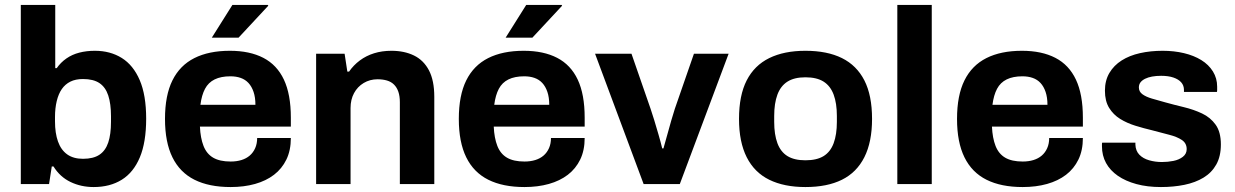

<svg xmlns="http://www.w3.org/2000/svg" viewBox="-20 -743 4985 775"><path d="M358 12Q307 12 264.5 -8.5Q222 -29 196 -71H189L178 0H64V-723H203V-468H209Q225 -491 248 -507Q271 -523 300 -530.5Q329 -538 363 -538Q425 -538 471.5 -509Q518 -480 544 -419.5Q570 -359 570 -264Q570 -169 544.5 -108Q519 -47 471.5 -17.5Q424 12 358 12ZM315 -102Q357 -102 381.5 -118.5Q406 -135 417 -168Q428 -201 428 -251V-274Q428 -324 417 -357.5Q406 -391 381.5 -407.5Q357 -424 315 -424Q285 -424 264 -413.5Q243 -403 229.5 -383.5Q216 -364 209 -335Q202 -306 202 -271V-253Q202 -206 214 -172Q226 -138 251 -120Q276 -102 315 -102Z M911 12Q824 12 765 -17.5Q706 -47 676 -108Q646 -169 646 -263Q646 -358 676 -418.5Q706 -479 764.5 -508.5Q823 -538 908 -538Q988 -538 1043 -509.5Q1098 -481 1126 -421.5Q1154 -362 1154 -268V-232H787Q789 -186 801.5 -154Q814 -122 840.5 -106.5Q867 -91 911 -91Q935 -91 954.5 -97Q974 -103 988 -115Q1002 -127 1010 -145Q1018 -163 1018 -186H1154Q1154 -136 1136 -99Q1118 -62 1086 -37.5Q1054 -13 1009.5 -0.5Q965 12 911 12ZM789 -320H1011Q1011 -350 1003.5 -372Q996 -394 983 -408Q970 -422 951.5 -428.5Q933 -435 910 -435Q872 -435 846.5 -422.5Q821 -410 807.5 -384.5Q794 -359 789 -320ZM835 -591 918 -723H1061L1063 -720L943 -591Z M1256 0V-526H1371L1382 -454H1389Q1407 -480 1432.5 -499Q1458 -518 1490 -528Q1522 -538 1560 -538Q1612 -538 1651 -519Q1690 -500 1711.5 -459Q1733 -418 1733 -352V0H1594V-330Q1594 -355 1588 -372.5Q1582 -390 1570.5 -401.5Q1559 -413 1542 -418Q1525 -423 1504 -423Q1473 -423 1448 -408Q1423 -393 1409 -367Q1395 -341 1395 -307V0Z M2097 12Q2010 12 1951 -17.5Q1892 -47 1862 -108Q1832 -169 1832 -263Q1832 -358 1862 -418.5Q1892 -479 1950.5 -508.5Q2009 -538 2094 -538Q2174 -538 2229 -509.5Q2284 -481 2312 -421.5Q2340 -362 2340 -268V-232H1973Q1975 -186 1987.5 -154Q2000 -122 2026.5 -106.5Q2053 -91 2097 -91Q2121 -91 2140.5 -97Q2160 -103 2174 -115Q2188 -127 2196 -145Q2204 -163 2204 -186H2340Q2340 -136 2322 -99Q2304 -62 2272 -37.5Q2240 -13 2195.5 -0.5Q2151 12 2097 12ZM1975 -320H2197Q2197 -350 2189.5 -372Q2182 -394 2169 -408Q2156 -422 2137.5 -428.5Q2119 -435 2096 -435Q2058 -435 2032.5 -422.5Q2007 -410 1993.5 -384.5Q1980 -359 1975 -320ZM2021 -591 2104 -723H2247L2249 -720L2129 -591Z M2578 0 2382 -526H2529L2606 -304Q2612 -287 2620.5 -259Q2629 -231 2638 -200Q2647 -169 2653 -144H2658Q2665 -167 2673 -197.5Q2681 -228 2689.5 -256.5Q2698 -285 2704 -304L2781 -526H2921L2724 0Z M3231 12Q3145 12 3085 -17.5Q3025 -47 2994 -108.5Q2963 -170 2963 -263Q2963 -358 2994 -418.5Q3025 -479 3085 -508.5Q3145 -538 3231 -538Q3319 -538 3378.5 -508.5Q3438 -479 3469 -418.5Q3500 -358 3500 -263Q3500 -170 3469 -108.5Q3438 -47 3378.5 -17.5Q3319 12 3231 12ZM3231 -96Q3277 -96 3304.5 -113Q3332 -130 3345 -165Q3358 -200 3358 -251V-275Q3358 -326 3345 -361Q3332 -396 3304.5 -413.5Q3277 -431 3231 -431Q3186 -431 3158.5 -413.5Q3131 -396 3118 -361Q3105 -326 3105 -275V-251Q3105 -200 3118 -165Q3131 -130 3158.5 -113Q3186 -96 3231 -96Z M3602 0V-723H3741V0Z M4108 12Q4021 12 3962 -17.5Q3903 -47 3873 -108Q3843 -169 3843 -263Q3843 -358 3873 -418.5Q3903 -479 3961.5 -508.5Q4020 -538 4105 -538Q4185 -538 4240 -509.5Q4295 -481 4323 -421.5Q4351 -362 4351 -268V-232H3984Q3986 -186 3998.5 -154Q4011 -122 4037.5 -106.5Q4064 -91 4108 -91Q4132 -91 4151.5 -97Q4171 -103 4185 -115Q4199 -127 4207 -145Q4215 -163 4215 -186H4351Q4351 -136 4333 -99Q4315 -62 4283 -37.5Q4251 -13 4206.5 -0.5Q4162 12 4108 12ZM3986 -320H4208Q4208 -350 4200.5 -372Q4193 -394 4180 -408Q4167 -422 4148.5 -428.5Q4130 -435 4107 -435Q4069 -435 4043.5 -422.5Q4018 -410 4004.5 -384.5Q3991 -359 3986 -320Z M4666 12Q4611 12 4567 0Q4523 -12 4492 -33.5Q4461 -55 4444.5 -85Q4428 -115 4428 -153Q4428 -157 4428 -161Q4428 -165 4429 -167H4563Q4563 -165 4563 -163Q4563 -161 4563 -159Q4564 -134 4579 -118.5Q4594 -103 4618.5 -96Q4643 -89 4670 -89Q4694 -89 4716.5 -93.5Q4739 -98 4754.5 -110Q4770 -122 4770 -141Q4770 -165 4750.5 -178Q4731 -191 4699.5 -199Q4668 -207 4631 -217Q4597 -225 4563 -235.5Q4529 -246 4501.5 -263Q4474 -280 4457 -307.5Q4440 -335 4440 -377Q4440 -418 4458 -448.5Q4476 -479 4507.5 -499Q4539 -519 4581.5 -528.5Q4624 -538 4673 -538Q4719 -538 4759 -528.5Q4799 -519 4829 -500.5Q4859 -482 4876 -454.5Q4893 -427 4893 -393Q4893 -386 4893 -380Q4893 -374 4892 -372H4759V-380Q4759 -398 4748 -410.5Q4737 -423 4716.5 -430Q4696 -437 4667 -437Q4647 -437 4630.5 -434Q4614 -431 4602 -425Q4590 -419 4583.5 -410.5Q4577 -402 4577 -390Q4577 -373 4591.5 -362.5Q4606 -352 4630 -345Q4654 -338 4683 -330Q4719 -320 4758.5 -310.5Q4798 -301 4832 -285Q4866 -269 4887 -239.5Q4908 -210 4908 -160Q4908 -112 4889.5 -79Q4871 -46 4838 -26Q4805 -6 4761 3Q4717 12 4666 12Z"/></svg>

Font: Archivo SemiBold
Style: Bold
Weight: 700
Version: Version 2.001